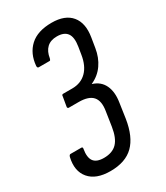

<svg xmlns="http://www.w3.org/2000/svg" viewBox="-191 -569 721 836"><g transform="rotate(-30 169.0 -151.0)"><path d="M111 193Q39 193 6 154Q-27 115 -12 51Q-9 41 -3 41H51Q59 41 57 50Q50 90 64 109.5Q78 129 115 129Q158 129 181 105Q204 81 212 29L223 -43Q231 -91 211 -114Q191 -137 141 -137H91Q88 -137 86 -139.5Q84 -142 85 -146L93 -193Q93 -198 95 -200Q97 -202 101 -202H146Q190 -202 218 -230Q246 -258 254 -310L260 -347Q267 -391 252 -411.5Q237 -432 201 -432Q169 -432 150.5 -414.5Q132 -397 127 -364Q126 -360 124.5 -357.5Q123 -355 120 -355H66Q59 -355 59 -365Q64 -425 102 -460Q140 -495 211 -495Q278 -495 309 -457.5Q340 -420 329 -353L321 -304Q314 -260 291 -227Q268 -194 230 -177V-176Q269 -164 285 -130Q301 -96 293 -46L282 29Q269 112 228 152.5Q187 193 111 193Z"/></g></svg>

Font: Sofia Sans Condensed
Style: Italic
Weight: 400
Italic angle: -9°
Designer: Botio Nikoltchev, Ani Petrova
Foundry: lettersoup
Version: Version 4.101